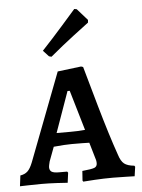

<svg xmlns="http://www.w3.org/2000/svg" viewBox="-54 -810 635 859"><g transform="rotate(-5 263.0 -380.5)"><path d="M282 1 285 -42Q327 -46 339.5 -51Q352 -56 352 -71Q352 -84 346 -100L327 -165Q306 -166 248 -166Q217 -166 167 -161L143 -97Q138 -77 138 -72Q138 -57 147.5 -51Q157 -45 180 -45H217L221 -40L215 5Q204 4 167 2Q130 0 97 0Q64 0 37 1Q10 2 1 2L7 -46Q27 -49 39.5 -60.5Q52 -72 63 -100L214 -495L320 -508L329 -505Q341 -461 380 -324.5Q419 -188 450 -100Q459 -71 473.5 -59.5Q488 -48 519 -45L522 -40L516 2Q506 2 477.5 1Q449 0 419 0Q377 0 336.5 2.5Q296 5 285 6ZM247 -221Q286 -221 313 -224L260 -404H250L185 -221ZM181 -566 156 -593Q203 -643 250.5 -697Q298 -751 312 -767L323 -765L369 -713L368 -701Q353 -690 300 -649.5Q247 -609 192 -563Z"/></g></svg>

Font: Alegreya SC Medium
Style: Regular
Weight: 500
Designer: Juan Pablo del Peral
Foundry: Huerta Tipografica
Version: Version 2.007; ttfautohint (v1.6)